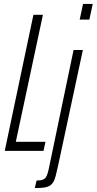

<svg xmlns="http://www.w3.org/2000/svg" viewBox="-20 -763 489 971"><path d="M4 0 149 -688H197L60 -46H210L200 0ZM383 -664 400 -743H449L432 -664ZM156 188 165 150Q187 150 198 145Q209 140 215 128.5Q221 117 226 94L352 -510H399L274 74Q267 106 261.5 127Q256 148 248 160Q240 172 228.5 178Q217 184 199.5 186Q182 188 156 188Z"/></svg>

Font: Saira UltraCondensed Light
Style: Italic
Weight: 300
Width: 1
Italic angle: -12°
Designer: Hector Gatti with collaboration of the Omnibus-Type team
Foundry: Omnibus-Type
Version: Version 1.101